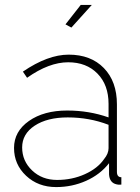

<svg xmlns="http://www.w3.org/2000/svg" viewBox="-20 -750 570 780"><path d="M270 -638 246 -651 308 -730H353ZM253 -301Q342 -301 421 -273V-328Q421 -405 376 -451Q331 -497 257 -497Q179 -497 90 -434L73 -459Q174 -528 259 -528Q349 -528 402 -473.5Q455 -419 455 -326V-52Q455 -30 473 -30V0Q459 1 454 -1Q425 -7 423 -42V-87Q387 -41 330 -15.5Q273 10 208 10Q135 10 86 -36Q37 -82 37 -149Q37 -216 97.5 -258.5Q158 -301 253 -301ZM403 -104Q421 -126 421 -148V-243Q343 -273 255 -273Q172 -273 121 -239.5Q70 -206 70 -151Q70 -96 110.5 -57.5Q151 -19 212 -19Q273 -19 325 -42.5Q377 -66 403 -104Z"/></svg>

Font: Raleway-v4020 ExtraLight
Style: Regular
Weight: 275
Designer: Matt McInerney, Pablo Impallari, Rodrigo Fuenzalida
Foundry: Matt McInerney, Pablo Impallari, Rodrigo Fuenzalida
Version: Version 4.020;PS 004.020;hotconv 1.0.88;makeotf.lib2.5.64775